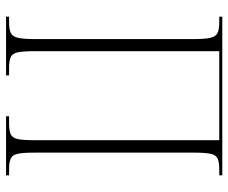

<svg xmlns="http://www.w3.org/2000/svg" viewBox="-80 -674 754 634"><g transform="rotate(90 297.0 -357.0)"><path d="M35 0V-10H55Q78 -10 89.5 -16Q101 -22 105 -40Q109 -58 109 -95V-619Q109 -656 105 -674Q101 -692 89.5 -698Q78 -704 54 -704H35V-714H559V-704H538Q514 -704 502.5 -698Q491 -692 487.5 -674Q484 -656 484 -619V-95Q484 -58 487.5 -40Q491 -22 502.5 -16Q514 -10 538 -10H559V0H364V-10H389Q413 -10 424.5 -16Q436 -22 439.5 -40Q443 -58 443 -95V-704H149V-95Q149 -58 152.5 -40Q156 -22 167.5 -16Q179 -10 203 -10H229V0Z"/></g></svg>

Font: Noto Serif Display ExtraCondensed ExtraLight
Style: Regular
Weight: 200
Width: 2
Designer: Monotype Design Team
Foundry: Monotype Imaging Inc.
Version: Version 2.009